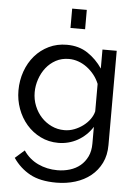

<svg xmlns="http://www.w3.org/2000/svg" viewBox="-62 -777 747 1047"><g transform="rotate(5 311.5 -253.5)"><path d="M278 6Q225 6 180.5 -16Q136 -38 104 -75Q72 -112 54.5 -160Q37 -208 37 -260Q37 -315 54.5 -364.5Q72 -414 104 -451Q136 -488 180.5 -509.5Q225 -531 279 -531Q345 -531 393 -499Q441 -467 474 -418V-522H552V-6Q552 50 531 92.5Q510 135 474 164Q438 193 389.5 208Q341 223 286 223Q197 223 141.5 192.5Q86 162 49 108L100 63Q131 109 180 132Q229 155 286 155Q322 155 354.5 145Q387 135 411 115Q435 95 449.5 65Q464 35 464 -6V-98Q449 -74 428.5 -54.5Q408 -35 384 -21.5Q360 -8 333 -1Q306 6 278 6ZM305 -66Q333 -66 359 -76Q385 -86 407 -102.5Q429 -119 444 -140Q459 -161 464 -183V-333Q453 -360 435.5 -382Q418 -404 396 -420.5Q374 -437 348.5 -446Q323 -455 297 -455Q257 -455 225.5 -438Q194 -421 172 -393Q150 -365 138 -329.5Q126 -294 126 -258Q126 -219 140 -184Q154 -149 178 -123Q202 -97 234.5 -81.5Q267 -66 305 -66ZM290 -624V-730H370V-624Z"/></g></svg>

Font: IngvarSans
Style: Regular
Weight: 500
Version: Version 3.000